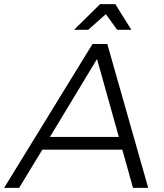

<svg xmlns="http://www.w3.org/2000/svg" viewBox="-67 -914 799 934"><path d="M580 0 528 -186H139L26 0H-47L383 -700H455L654 0ZM176 -248H511L405 -627ZM572 -769H503L448 -845L362 -769H293L420 -894H494Z"/></svg>

Font: Gontserrat Light
Style: Italic
Weight: 300
Italic angle: -11.3°
Designer: Julieta Ulanovsky
Foundry: Julieta Ulanovsky
Version: Version 6.001